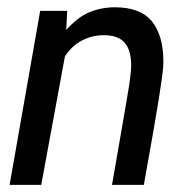

<svg xmlns="http://www.w3.org/2000/svg" viewBox="-20 -520 528 540"><path d="M7 0 93 -489.5H169L162.5 -361L96 0ZM295 0Q310.5 -88.5 320.5 -146.5Q330.5 -204.5 336.5 -239.5Q342.5 -274.5 345 -293Q347.5 -311.5 348.2 -320Q349 -328.5 349 -334Q349 -379 330.5 -400Q312 -421 272 -421Q237 -421 206.2 -403.8Q175.5 -386.5 154.5 -348L159.5 -428.5Q197.5 -472 231.8 -485.8Q266 -499.5 303 -499.5Q375.5 -499.5 407.5 -459.5Q439.5 -419.5 439.5 -347Q439.5 -339.5 438.8 -329.2Q438 -319 435.2 -299Q432.5 -279 426.8 -242.8Q421 -206.5 410.8 -147.8Q400.5 -89 384.5 0Z"/></svg>

Font: Cabin
Style: Italic
Weight: 400
Width: 4
Italic angle: -10°
Designer: Pablo Impallari
Foundry: Pablo Impallari. http://www.impallari.com Igino Marini. http://www.ikern.com
Version: Version 3.001